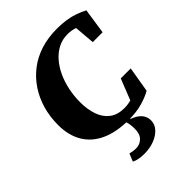

<svg xmlns="http://www.w3.org/2000/svg" viewBox="-251 -794 1145 1145"><g transform="rotate(-45 321.0 -221.5)"><path d="M200 211 220 162Q231 165 243 167Q255 169 270 169Q302 169 324.5 147Q347 125 347 81Q347 57 344 40Q341 23 332 0H370V21Q411 36 431 59Q451 82 451 114Q451 146 428.5 171.5Q406 197 367.5 212Q329 227 282 227Q252 227 232.5 222.5Q213 218 200 211ZM358 18Q257 18 185.5 -14Q114 -46 76.5 -108Q39 -170 39 -259Q39 -329 57 -391Q75 -453 109 -504Q143 -555 191.5 -592.5Q240 -630 302.5 -650Q365 -670 440 -670Q482 -670 518 -664.5Q554 -659 585 -648Q616 -637 642 -623L618 -462H535L522 -616L585 -556Q554 -580 526 -591Q498 -602 461 -602Q418 -602 382 -583.5Q346 -565 317.5 -532.5Q289 -500 269 -457Q249 -414 238.5 -364Q228 -314 228 -262Q228 -200 245 -152Q262 -104 298 -77Q334 -50 391 -50Q422 -50 453.5 -59.5Q485 -69 517 -84L436 -29L500 -191H584L557 -30Q525 -11 475.5 3.5Q426 18 358 18Z"/></g></svg>

Font: Source Serif 4 Black
Style: Italic
Weight: 900
Italic angle: -12°
Designer: Frank Grießhammer
Foundry: Adobe Systems Incorporated
Version: Version 4.004;hotconv 1.0.116;makeotfexe 2.5.65601